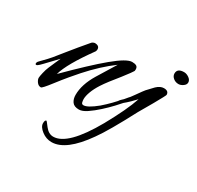

<svg xmlns="http://www.w3.org/2000/svg" viewBox="-172 -568 956 930"><g transform="rotate(30 306.0 -102.5)"><path d="M255 2Q228 2 217 -13.5Q206 -29 206 -52Q206 -110 246 -176L310 -280Q242 -230 175 -155Q157 -135 134.5 -108Q112 -81 85 -46Q49 1 42 1Q28 1 19 -11.5Q10 -24 10 -34Q10 -42 15 -63.5Q20 -85 27 -101Q34 -118 41.5 -134.5Q49 -151 56 -167L-4 -104Q-6 -102 -16 -92Q-26 -82 -32 -82Q-37 -82 -37 -89Q-37 -91 -35.5 -94.5Q-34 -98 -29 -103Q-14 -118 2 -135Q18 -152 35 -174Q44 -185 62 -207.5Q80 -230 101.5 -256Q123 -282 142 -304Q147 -311 153 -313.5Q159 -316 161 -316Q188 -316 188 -295Q188 -289 185 -283Q95 -159 77 -94Q193 -210 263.5 -268.5Q334 -327 364 -327Q380 -327 388.5 -322Q397 -317 397 -303Q397 -298 396 -295Q393 -288 355 -239Q332 -211 314.5 -188Q297 -165 286 -148Q268 -120 259 -95.5Q250 -71 250 -54Q250 -47 252 -37Q254 -27 264 -27Q287 -27 336 -67Q359 -87 379 -107.5Q399 -128 417 -148Q421 -152 430 -163.5Q439 -175 441 -175Q445 -175 445 -167Q445 -163 440.5 -153.5Q436 -144 431 -139Q420 -126 398.5 -103Q377 -80 350.5 -56Q324 -32 299 -15Q274 2 255 2ZM611 -346Q594 -346 581.5 -356.5Q569 -367 569 -381Q569 -410 607 -410Q621 -410 635 -400Q649 -390 649 -376Q649 -364 636 -355Q623 -346 611 -346ZM219 205Q189 205 164 186Q138 166 138 146Q138 127 147 127Q148 127 167 152Q187 178 213 178Q293 178 395 -3Q426 -59 447.5 -104.5Q469 -150 481 -186Q472 -176 455 -159.5Q438 -143 422.5 -130.5Q407 -118 400 -118Q397 -118 397 -121Q397 -130 410 -142Q429 -158 455 -195Q484 -236 488 -240L521 -275Q541 -294 561 -294Q588 -294 588 -272Q588 -268 553 -206L509 -130Q432 17 390 75Q299 205 219 205Z"/></g></svg>

Font: Alex Brush
Style: Regular
Weight: 400
Designer: Robert E. Leuschke
Foundry: Robert E. Leuschke
Version: Version 1.111; ttfautohint (v1.8.4.7-5d5b)